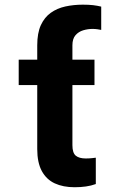

<svg xmlns="http://www.w3.org/2000/svg" viewBox="-20 -780 505 810"><path d="M285.5 -509.2H137.1V-588.8Q137.1 -640.6 152.3 -673.8Q167.6 -707 194.2 -726Q220.9 -745 255.7 -752.7Q290.5 -760.3 329.5 -760.3Q354.8 -760.3 372.9 -758.2Q391 -756 407 -752.1V-653.8Q400.6 -655.2 390.8 -656.6Q381 -658 370.4 -658Q350.9 -658 331.1 -652.2Q311.4 -646.3 298.5 -631.4Q285.5 -616.5 285.5 -588.8ZM378.6 -528.4V-421.2H58.9V-528.4ZM137.1 -551.5H285.5V-167.6Q285.5 -134.9 299.7 -123.2Q313.9 -111.5 341.6 -111.5Q355.5 -111.5 365.8 -112.6Q376.1 -113.6 384.2 -114.7V-3.6Q364.7 3.6 342.5 6.7Q320.3 9.9 294.7 9.9Q246.4 9.9 211.1 -6.4Q175.8 -22.7 156.4 -58.4Q137.1 -94.1 137.1 -151.3Z"/></svg>

Font: InterMG
Style: Bold
Weight: 700
Designer: Rasmus Andersson
Foundry: rsms
Version: Version 3.019;December 26, 2023;FontCreator 15.0.0.2955 64-b